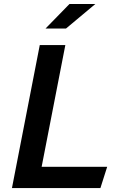

<svg xmlns="http://www.w3.org/2000/svg" viewBox="-20 -960 660 980"><path d="M41 0H492.5L527 -108.5H192.5L313.5 -730H183ZM212.5 -814.5 334.5 -939.5H466.5L317 -814.5Z"/></svg>

Font: Monaspace Krypton SemiBold
Style: Italic
Weight: 600
Italic angle: -11°
Designer: Riley Cran & the Lettermatic Team
Foundry: Lettermatic
Version: Version 1.101 (Monaspace Krypton)